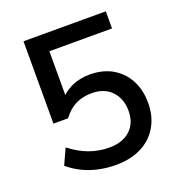

<svg xmlns="http://www.w3.org/2000/svg" viewBox="-130 -812 859 927"><g transform="rotate(-20 300.0 -348.0)"><path d="M309 9Q264 9 220 -0.5Q176 -10 138.5 -29Q101 -48 72 -73L109 -154Q156 -117 205 -99Q254 -81 308 -81Q377 -81 416 -117.5Q455 -154 455 -216Q455 -279 418 -318Q381 -357 316 -357Q269 -357 233 -339Q197 -321 168 -282H93V-705H516V-617H194V-366H172Q197 -403 240.5 -424Q284 -445 338 -445Q405 -445 454 -416.5Q503 -388 530 -337.5Q557 -287 557 -220Q557 -152 527 -100Q497 -48 441.5 -19.5Q386 9 309 9Z"/></g></svg>

Font: Nunito Sans 11pt SemiBold
Style: Regular
Weight: 600
Version: Version 3.101;gftools[0.9.27]